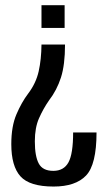

<svg xmlns="http://www.w3.org/2000/svg" viewBox="-20 -616 398 722"><path d="M224.5 -448.5H136Q135.5 -393 125.5 -348Q115.5 -303 85.5 -263.5Q61 -231 41.8 -186Q22.5 -141 22.5 -74Q22.5 9 57 47.2Q91.5 85.5 181.5 85.5Q264 85.5 303.5 44.2Q343 3 343 -118H255Q255 -37.5 237.5 -5.5Q220 26.5 180.5 26.5Q140.5 26.5 125.8 -1Q111 -28.5 111 -84.5Q111 -136 126.8 -171.5Q142.5 -207 164 -238Q194 -277 209.2 -324.5Q224.5 -372 224.5 -448.5ZM223 -511V-596.5H136V-511Z"/></svg>

Font: Anybody Condensed
Style: Regular
Weight: 400
Width: 3
Designer: Tyler Finck
Foundry: Etcetera Type Company
Version: Version 1.113;gftools[0.9.25]